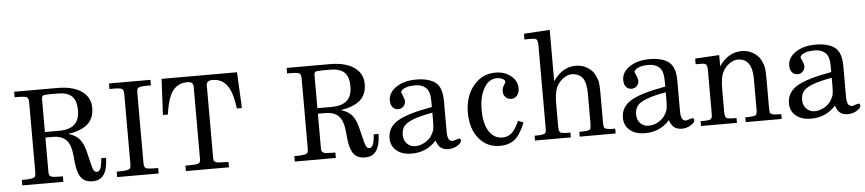

<svg xmlns="http://www.w3.org/2000/svg" viewBox="-42 -934 5408 1201"><g transform="rotate(-5 2662.0 -334.0)"><path d="M531.7 -43.5Q560.5 -43.5 564.9 -126.5H595.7Q593.8 -55.2 570.3 -21.2Q546.9 12.7 499.3 12.7Q451.7 12.7 428 -17.8Q404.3 -48.3 397.5 -117.2L393.6 -159.2Q386.7 -229 357.9 -257.3Q329.1 -285.6 274.4 -285.6H228.5V-73.2Q228.5 -59.1 230.5 -52.2Q232.4 -45.4 242.7 -39.8Q252.9 -34.2 301.8 -34.2H316.4V0H58.6V-34.2H73.2Q132.8 -34.2 141.1 -47.4Q146.5 -55.2 146.5 -73.2V-514.2Q146.5 -540.5 134.5 -546.9Q122.6 -553.2 73.2 -553.2H58.6V-587.9H329.6Q428.2 -587.9 482.4 -549.6Q536.6 -511.2 536.6 -445.6Q536.6 -379.9 496.1 -344Q455.6 -308.1 372.6 -295.4Q418.5 -283.2 442.9 -254.2Q467.3 -225.1 480.5 -167.5L493.2 -115.2Q503.4 -70.8 510.5 -57.1Q517.6 -43.5 531.7 -43.5ZM329.1 -553.2H284.7Q246.1 -553.2 237.3 -548.8Q228.5 -544.4 228.5 -525.4V-320.3H318.4Q381.8 -320.3 414.1 -348.9Q446.3 -377.4 446.3 -438.2Q446.3 -499 418 -526.1Q389.6 -553.2 329.1 -553.2Z M914.6 0H654.3V-34.2H670.4Q730 -34.2 738.8 -47.4Q743.7 -55.2 743.7 -73.2V-514.2Q743.7 -540.5 731.9 -546.9Q720.2 -553.2 670.4 -553.2H654.3V-587.9H914.6V-553.2H898.4Q863.8 -553.2 849.6 -550.5Q835.4 -547.9 830.6 -540.3Q825.7 -532.7 825.7 -514.2V-73.2Q825.7 -42 843.5 -38.1Q861.3 -34.2 898.4 -34.2H914.6Z M1180.2 -523.4Q1180.2 -553.2 1142.1 -553.2Q1058.1 -553.2 1026.4 -461.4Q1012.2 -419.9 1004.4 -362.3H973.1L984.4 -587.9H1458L1469.2 -362.3H1437.5Q1428.2 -433.1 1411.6 -472.7Q1378.9 -553.2 1300.8 -553.2Q1262.7 -553.2 1262.7 -523.4V-73.2Q1262.7 -59.1 1264.4 -52.2Q1266.1 -45.4 1276.6 -39.8Q1287.1 -34.2 1335 -34.2H1356V0H1085.9V-34.2H1107.4Q1156.2 -34.2 1166.5 -39.8Q1176.8 -45.4 1178.5 -52.2Q1180.2 -59.1 1180.2 -73.2Z M2242.7 -43.5Q2271.5 -43.5 2275.9 -126.5H2306.6Q2304.7 -55.2 2281.2 -21.2Q2257.8 12.7 2210.2 12.7Q2162.6 12.7 2138.9 -17.8Q2115.2 -48.3 2108.4 -117.2L2104.5 -159.2Q2097.7 -229 2068.8 -257.3Q2040 -285.6 1985.4 -285.6H1939.5V-73.2Q1939.5 -59.1 1941.4 -52.2Q1943.4 -45.4 1953.6 -39.8Q1963.9 -34.2 2012.7 -34.2H2027.3V0H1769.5V-34.2H1784.2Q1843.8 -34.2 1852.1 -47.4Q1857.4 -55.2 1857.4 -73.2V-514.2Q1857.4 -540.5 1845.5 -546.9Q1833.5 -553.2 1784.2 -553.2H1769.5V-587.9H2040.5Q2139.2 -587.9 2193.4 -549.6Q2247.6 -511.2 2247.6 -445.6Q2247.6 -379.9 2207 -344Q2166.5 -308.1 2083.5 -295.4Q2129.4 -283.2 2153.8 -254.2Q2178.2 -225.1 2191.4 -167.5L2204.1 -115.2Q2214.4 -70.8 2221.4 -57.1Q2228.5 -43.5 2242.7 -43.5ZM2040 -553.2H1995.6Q1957 -553.2 1948.2 -548.8Q1939.5 -544.4 1939.5 -525.4V-320.3H2029.3Q2092.8 -320.3 2125 -348.9Q2157.2 -377.4 2157.2 -438.2Q2157.2 -499 2128.9 -526.1Q2100.6 -553.2 2040 -553.2Z M2657.7 -54.2Q2597.7 14.2 2502.4 14.2Q2443.4 14.2 2408 -15.1Q2372.6 -44.4 2372.6 -93.3Q2372.6 -161.1 2434.8 -199.5Q2497.1 -237.8 2653.3 -265.1V-302.7Q2653.3 -362.8 2628.4 -386Q2603.5 -409.2 2561.5 -409.2Q2519.5 -409.2 2494.9 -397.9Q2470.2 -386.7 2470.2 -371.6Q2470.2 -370.6 2479.5 -350.1Q2488.8 -329.6 2488.8 -313.7Q2488.8 -297.9 2476.1 -283.9Q2463.4 -270 2442.6 -270Q2421.9 -270 2408.4 -285.6Q2395 -301.3 2395 -327.6Q2395 -377.9 2444.3 -411.4Q2493.7 -444.8 2570.6 -444.8Q2647.5 -444.8 2689.7 -413.8Q2731.9 -382.8 2731.9 -295.4V-107.4Q2731.9 -72.3 2739.7 -57.4Q2747.6 -42.5 2767.1 -42.5Q2768.6 -42.5 2784.2 -47.9Q2799.8 -53.2 2807.9 -53.2Q2815.9 -53.2 2815.9 -39.1Q2815.9 -24.9 2790.5 -9.3Q2765.1 6.3 2734.9 6.3Q2704.6 6.3 2686.5 -7.6Q2668.5 -21.5 2657.7 -54.2ZM2653.3 -185.5V-229.5Q2503.9 -203.1 2472.7 -161.6Q2456.5 -140.1 2456.5 -106.4Q2456.5 -72.8 2477.5 -51.5Q2498.5 -30.3 2529.1 -30.3Q2559.6 -30.3 2588.6 -46.6Q2617.7 -63 2632.1 -85.9Q2646.5 -108.9 2649.9 -125.7Q2653.3 -142.6 2653.3 -185.5Z M3215.8 -118.2Q3187.5 -46.4 3151.1 -16.1Q3114.7 14.2 3056.6 14.2Q2975.6 14.2 2925 -47.6Q2874.5 -109.4 2874.5 -210.4Q2874.5 -311.5 2929 -378.2Q2983.4 -444.8 3067.9 -444.8Q3125.5 -444.8 3164.8 -413.1Q3204.1 -381.3 3204.1 -335Q3204.1 -307.1 3189.7 -289.8Q3175.3 -272.5 3153.3 -272.5Q3131.3 -272.5 3117.4 -287.1Q3103.5 -301.8 3103.5 -319.8Q3103.5 -337.9 3106.9 -346.7Q3110.4 -355.5 3117.7 -366.2Q3125 -377 3125 -384.5Q3125 -392.1 3109.9 -400.6Q3094.7 -409.2 3074.2 -409.2Q3023.4 -409.2 2992.7 -356.4Q2961.9 -303.7 2961.9 -218.8Q2961.9 -133.8 2992.9 -85.2Q3023.9 -36.6 3077.1 -36.6Q3111.8 -36.6 3136.5 -59.1Q3161.1 -81.5 3182.6 -132.8Z M3429.7 -358.9Q3488.3 -443.8 3571.3 -443.8Q3611.3 -443.8 3643.3 -424.8Q3675.3 -405.8 3689.9 -377Q3704.6 -348.1 3708 -327.4Q3711.4 -306.6 3711.4 -256.8V-73.7Q3711.4 -52.7 3714.4 -44.9Q3720.2 -30.3 3771.5 -30.3H3784.2V0H3558.6V-30.3H3571.8Q3623.5 -30.3 3628.2 -41.5Q3632.8 -52.7 3632.8 -74.7V-264.6Q3632.8 -329.6 3612.3 -359.9Q3586.9 -393.1 3541 -393.1Q3517.1 -393.1 3488.8 -373Q3460.4 -353 3445.1 -320.3Q3429.7 -287.6 3429.7 -210V-74.7Q3429.7 -38.6 3444.3 -34.4Q3459 -30.3 3490.2 -30.3H3502.9V0H3277.8V-30.3H3291Q3342.3 -30.3 3348.1 -44.9Q3351.1 -52.7 3351.1 -74.2V-588.9Q3351.1 -618.7 3344 -627.2Q3336.9 -635.7 3311 -635.7H3267.1V-671.4L3429.7 -681.6Z M4123 -54.2Q4063 14.2 3967.8 14.2Q3908.7 14.2 3873.3 -15.1Q3837.9 -44.4 3837.9 -93.3Q3837.9 -161.1 3900.1 -199.5Q3962.4 -237.8 4118.7 -265.1V-302.7Q4118.7 -362.8 4093.8 -386Q4068.8 -409.2 4026.9 -409.2Q3984.9 -409.2 3960.2 -397.9Q3935.5 -386.7 3935.5 -371.6Q3935.5 -370.6 3944.8 -350.1Q3954.1 -329.6 3954.1 -313.7Q3954.1 -297.9 3941.4 -283.9Q3928.7 -270 3908 -270Q3887.2 -270 3873.8 -285.6Q3860.4 -301.3 3860.4 -327.6Q3860.4 -377.9 3909.7 -411.4Q3959 -444.8 4035.9 -444.8Q4112.8 -444.8 4155 -413.8Q4197.3 -382.8 4197.3 -295.4V-107.4Q4197.3 -72.3 4205.1 -57.4Q4212.9 -42.5 4232.4 -42.5Q4233.9 -42.5 4249.5 -47.9Q4265.1 -53.2 4273.2 -53.2Q4281.2 -53.2 4281.2 -39.1Q4281.2 -24.9 4255.9 -9.3Q4230.5 6.3 4200.2 6.3Q4169.9 6.3 4151.9 -7.6Q4133.8 -21.5 4123 -54.2ZM4118.7 -185.5V-229.5Q3969.2 -203.1 3938 -161.6Q3921.9 -140.1 3921.9 -106.4Q3921.9 -72.8 3942.9 -51.5Q3963.9 -30.3 3994.4 -30.3Q4024.9 -30.3 4054 -46.6Q4083 -63 4097.4 -85.9Q4111.8 -108.9 4115.2 -125.7Q4118.7 -142.6 4118.7 -185.5Z M4472.2 -361.8Q4529.8 -444.8 4613.8 -444.8Q4653.3 -444.8 4685.5 -425.5Q4717.8 -406.2 4732.4 -377.7Q4747.1 -349.1 4750.5 -328.1Q4753.9 -307.1 4753.9 -257.3V-73.7Q4753.9 -52.7 4756.8 -44.9Q4762.7 -30.3 4814 -30.3H4826.7V0H4601.1V-30.3H4614.3Q4666 -30.3 4670.7 -41.5Q4675.3 -52.7 4675.3 -74.7V-266.1Q4675.3 -394 4583.5 -394Q4559.6 -394 4531.2 -374Q4502.9 -354 4487.5 -320.8Q4472.2 -287.6 4472.2 -211.4V-74.7Q4472.2 -38.6 4487.1 -34.4Q4502 -30.3 4533.2 -30.3H4545.9V0H4320.3V-30.3H4333.5Q4377 -30.3 4384.3 -37.4Q4391.6 -44.4 4392.6 -51.3Q4393.6 -58.1 4393.6 -74.7V-339.8Q4393.6 -370.6 4386.5 -379.2Q4379.4 -387.7 4353.5 -387.7H4320.3V-423.3L4472.2 -432.1Z M5165.5 -54.2Q5105.5 14.2 5010.3 14.2Q4951.2 14.2 4915.8 -15.1Q4880.4 -44.4 4880.4 -93.3Q4880.4 -161.1 4942.6 -199.5Q5004.9 -237.8 5161.1 -265.1V-302.7Q5161.1 -362.8 5136.2 -386Q5111.3 -409.2 5069.3 -409.2Q5027.3 -409.2 5002.7 -397.9Q4978 -386.7 4978 -371.6Q4978 -370.6 4987.3 -350.1Q4996.6 -329.6 4996.6 -313.7Q4996.6 -297.9 4983.9 -283.9Q4971.2 -270 4950.4 -270Q4929.7 -270 4916.3 -285.6Q4902.8 -301.3 4902.8 -327.6Q4902.8 -377.9 4952.1 -411.4Q5001.5 -444.8 5078.4 -444.8Q5155.3 -444.8 5197.5 -413.8Q5239.7 -382.8 5239.7 -295.4V-107.4Q5239.7 -72.3 5247.6 -57.4Q5255.4 -42.5 5274.9 -42.5Q5276.4 -42.5 5292 -47.9Q5307.6 -53.2 5315.7 -53.2Q5323.7 -53.2 5323.7 -39.1Q5323.7 -24.9 5298.3 -9.3Q5272.9 6.3 5242.7 6.3Q5212.4 6.3 5194.3 -7.6Q5176.3 -21.5 5165.5 -54.2ZM5161.1 -185.5V-229.5Q5011.7 -203.1 4980.5 -161.6Q4964.4 -140.1 4964.4 -106.4Q4964.4 -72.8 4985.4 -51.5Q5006.3 -30.3 5036.9 -30.3Q5067.4 -30.3 5096.4 -46.6Q5125.5 -63 5139.9 -85.9Q5154.3 -108.9 5157.7 -125.7Q5161.1 -142.6 5161.1 -185.5Z"/></g></svg>

Font: RIT Rachana
Style: Regular
Weight: 400
Designer: Hussain KH
Version: 1.4.7